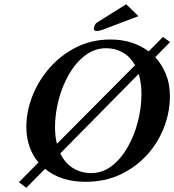

<svg xmlns="http://www.w3.org/2000/svg" viewBox="-20 -844 821 904"><path d="M574 -824 632 -768 479 -710Q462 -703 451.5 -700.5Q441 -698 434 -698Q422 -698 422 -710V-713Q423 -718 426.5 -726Q430 -734 437 -738ZM104 40 69 14 161 -79Q134 -111 119 -153.5Q104 -196 104 -247Q104 -320 133 -393Q162 -466 215 -526Q268 -586 340.5 -622Q413 -658 500 -658Q605 -658 680 -602L747 -670L781 -646L711 -575Q743 -540 761.5 -494Q780 -448 780 -391Q780 -317 752.5 -245Q725 -173 672.5 -115Q620 -57 547 -22.5Q474 12 382 12Q267 12 192 -49ZM480 -617Q426 -617 381.5 -583.5Q337 -550 305 -494.5Q273 -439 256 -373.5Q239 -308 239 -245Q239 -202 248 -167L616 -537Q593 -577 558 -597Q523 -617 480 -617ZM633 -496 264 -122Q285 -77 323 -53Q361 -29 409 -29Q462 -29 505.5 -62Q549 -95 580.5 -150Q612 -205 629 -270.5Q646 -336 646 -402Q646 -454 633 -496Z"/></svg>

Font: Libertinus Serif Semibold Italic
Style: Regular
Weight: 600
Italic angle: -11.5°
Designer: Philipp H. Poll, Khaled Hosny
Foundry: Caleb Maclennan
Version: Version 7.051;RELEASE